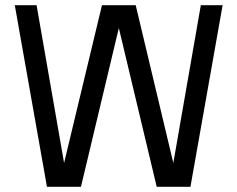

<svg xmlns="http://www.w3.org/2000/svg" viewBox="-20 -720 915 740"><path d="M161 0H292L438 -612L584 0H714L838 -700H754L648 -92L503 -700H373L227 -92L121 -700H37Z"/></svg>

Font: Meta Space
Style: Regular
Weight: 400
Designer: Meta Pool / Florian Karsten
Foundry: Meta Pool / Florian Karsten
Version: Version 2.000;Glyphs 3.1.1 (3137)